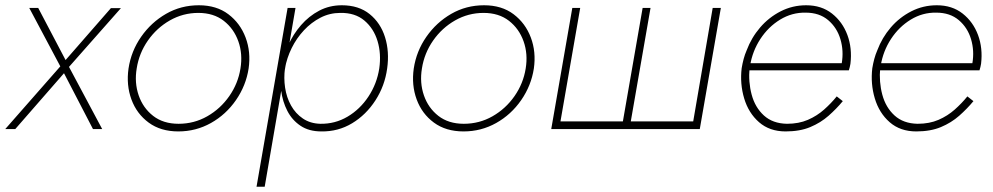

<svg xmlns="http://www.w3.org/2000/svg" viewBox="-42 -490 3769 729"><path d="M379 -459 207 -262 103 -460H69L187 -238L-22 0H16L201 -212L311 0H346L220 -236L417 -459Z M446 -230Q437 -167 457 -112.5Q477 -58 522.5 -24.5Q568 9 635 9Q702 9 759 -23Q816 -55 854 -110Q892 -165 902 -230Q911 -293 890.5 -347.5Q870 -402 825 -436Q780 -470 713 -470Q645 -470 588.5 -437.5Q532 -405 494 -350.5Q456 -296 446 -230ZM477 -230Q486 -288 519.5 -336Q553 -384 603 -412.5Q653 -441 711 -441Q769 -441 807.5 -411Q846 -381 863 -333Q880 -285 871 -230Q862 -173 828.5 -125Q795 -77 745 -48.5Q695 -20 636 -20Q578 -20 539.5 -50Q501 -80 484.5 -128Q468 -176 477 -230Z M963 219 1080 -460H1050L932 219ZM1428 -230Q1437 -294 1420 -348.5Q1403 -403 1361.5 -436.5Q1320 -470 1256 -470Q1209 -470 1170 -449.5Q1131 -429 1101 -394.5Q1071 -360 1052 -317.5Q1033 -275 1026 -230Q1020 -188 1025.5 -146Q1031 -104 1049 -69Q1067 -34 1099 -12.5Q1131 9 1178 9Q1242 10 1295 -22Q1348 -54 1383.5 -109Q1419 -164 1428 -230ZM1398 -230Q1389 -172 1357 -123.5Q1325 -75 1277.5 -47Q1230 -19 1174 -20Q1136 -21 1108 -40Q1080 -59 1063 -89.5Q1046 -120 1040.5 -157Q1035 -194 1040 -230Q1047 -270 1065.5 -307.5Q1084 -345 1112 -375Q1140 -405 1175 -423Q1210 -441 1250 -441Q1306 -442 1341.5 -412Q1377 -382 1391.5 -334Q1406 -286 1398 -230Z M1529 -230Q1520 -167 1540 -112.5Q1560 -58 1605.5 -24.5Q1651 9 1718 9Q1785 9 1842 -23Q1899 -55 1937 -110Q1975 -165 1985 -230Q1994 -293 1973.5 -347.5Q1953 -402 1908 -436Q1863 -470 1796 -470Q1728 -470 1671.5 -437.5Q1615 -405 1577 -350.5Q1539 -296 1529 -230ZM1560 -230Q1569 -288 1602.5 -336Q1636 -384 1686 -412.5Q1736 -441 1794 -441Q1852 -441 1890.5 -411Q1929 -381 1946 -333Q1963 -285 1954 -230Q1945 -173 1911.5 -125Q1878 -77 1828 -48.5Q1778 -20 1719 -20Q1661 -20 1622.5 -50Q1584 -80 1567.5 -128Q1551 -176 1560 -230Z M2353 -29 2428 -460H2398L2323 -29H2086L2161 -460H2131L2051 0H2615L2695 -460H2664L2590 -29Z M2793 -223H3181Q3183 -229 3184.5 -235.5Q3186 -242 3187 -248Q3194 -307 3175.5 -357Q3157 -407 3117 -438.5Q3077 -470 3019 -470Q2967 -470 2922 -447Q2877 -424 2844 -385.5Q2811 -347 2793 -299Q2786 -283 2781.5 -266Q2777 -249 2774 -231Q2767 -172 2783.5 -116.5Q2800 -61 2840 -26Q2880 9 2941 9Q2995 9 3034.5 -7.5Q3074 -24 3104 -50.5Q3134 -77 3158 -106L3135 -124Q3114 -98 3087 -74Q3060 -50 3025.5 -35Q2991 -20 2946 -20Q2892 -21 2858.5 -51.5Q2825 -82 2812 -130.5Q2799 -179 2804 -232L2806 -241Q2815 -296 2845 -342Q2875 -388 2920 -415.5Q2965 -443 3017 -442Q3069 -442 3102.5 -413.5Q3136 -385 3149 -341Q3162 -297 3154 -250H2796Z M3289 -223H3677Q3679 -229 3680.5 -235.5Q3682 -242 3683 -248Q3690 -307 3671.5 -357Q3653 -407 3613 -438.5Q3573 -470 3515 -470Q3463 -470 3418 -447Q3373 -424 3340 -385.5Q3307 -347 3289 -299Q3282 -283 3277.5 -266Q3273 -249 3270 -231Q3263 -172 3279.5 -116.5Q3296 -61 3336 -26Q3376 9 3437 9Q3491 9 3530.5 -7.5Q3570 -24 3600 -50.5Q3630 -77 3654 -106L3631 -124Q3610 -98 3583 -74Q3556 -50 3521.5 -35Q3487 -20 3442 -20Q3388 -21 3354.5 -51.5Q3321 -82 3308 -130.5Q3295 -179 3300 -232L3302 -241Q3311 -296 3341 -342Q3371 -388 3416 -415.5Q3461 -443 3513 -442Q3565 -442 3598.5 -413.5Q3632 -385 3645 -341Q3658 -297 3650 -250H3292Z"/></svg>

Font: Jost ExtraLight
Style: Italic
Weight: 250
Italic angle: -5°
Version: Version 3.710